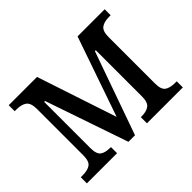

<svg xmlns="http://www.w3.org/2000/svg" viewBox="-115 -734 931 931"><g transform="rotate(-45 350.5 -268.0)"><path d="M20 -42H33Q68 -42 86 -55Q104 -68 104 -109V-426Q104 -467 85.5 -481Q67 -495 32 -495H20V-536H214L350 -126L492 -536H678V-495H668Q633 -495 614.5 -481.5Q596 -468 596 -427V-109Q596 -68 614 -55Q632 -42 668 -42H678V0H432V-42H437Q471 -42 489 -55.5Q507 -69 507 -109V-426H501L350 0H305L159 -426H153V-109Q153 -68 170.5 -55Q188 -42 223 -42H227V0H20Z"/></g></svg>

Font: Noto Serif Narrow
Style: Regular
Weight: 400
Width: 4
Designer: Monotype Design Team
Foundry: Monotype Imaging Inc.
Version: Version 1.001